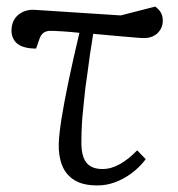

<svg xmlns="http://www.w3.org/2000/svg" viewBox="-20 -551 542 585"><path d="M277 14Q233 14 207 -2Q181 -18 169.5 -46.5Q158 -75 159 -113Q160 -143 167.5 -190Q175 -237 188.5 -302Q202 -367 222 -451Q194 -454 170 -455.5Q146 -457 133 -457Q121 -457 112.5 -451Q104 -445 99 -429L90 -403Q66 -403 49 -409Q32 -415 23.5 -428Q15 -441 15 -457Q15 -489 36 -506Q57 -523 86 -521L348 -504L453 -531Q465 -522 470.5 -512Q476 -502 476 -488Q476 -466 460.5 -450.5Q445 -435 418 -435Q409 -435 387.5 -437Q366 -439 335 -441.5Q304 -444 264 -448Q261 -427 257.5 -406.5Q254 -386 251.5 -365.5Q249 -345 246 -325Q243 -305 240.5 -286Q238 -267 236.5 -249Q235 -231 233 -214Q231 -197 230 -180.5Q229 -164 228.5 -149.5Q228 -135 228 -122Q227 -77 242.5 -56.5Q258 -36 292 -36Q319 -36 345.5 -51Q372 -66 398 -93L424 -66Q406 -42 382 -24Q358 -6 331.5 4Q305 14 277 14Z"/></svg>

Font: Literata 24pt Light
Style: Italic
Weight: 300
Italic angle: -2°
Designer: Latin by Veronika Burian and Jose Scaglione. Greek by Irene Vlachou. Cyrillic by Vera Evstafieva
Foundry: TypeTogether
Version: Version 3.103;gftools[0.9.29]